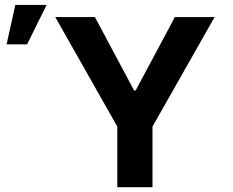

<svg xmlns="http://www.w3.org/2000/svg" viewBox="-20 -778 968 798"><path d="M374.5 -707 537.3 -402.1H543.9L706.8 -707H871.9L613.8 -251.9V0H467.5V-251.9L209.8 -707ZM43.6 -757.6H173.7L92.7 -593.7H7.5Z"/></svg>

Font: WEMIX Pretendard Variable
Style: Regular
Weight: 400
Designer: Base glyphs from Inter by Rasmus Andersson; Hangeul glyphs from Noto Sans CJK(Source Han Sans) by Jang Soo-young and Kan
Foundry: Kil Hyung-jin
Version: Version 1.000;Glyphs 3.2 (3208)